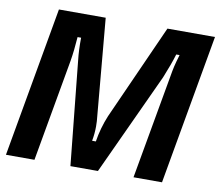

<svg xmlns="http://www.w3.org/2000/svg" viewBox="-82 -862 1108 962"><g transform="rotate(10 472.0 -381.5)"><path d="M7 0 142 -763H380L424 -270Q427 -246 427 -218Q427 -182 420 -144H439Q450 -214 477 -279L694 -763H936L801 0H656L750 -529Q755 -559 760 -581Q765 -603 777 -643H760Q746 -595 715 -519L475 0H335L281 -529Q275 -580 276 -643H258Q253 -572 244 -519L152 0Z"/></g></svg>

Font: Open Sauce Sans
Style: Bold Italic
Weight: 700
Italic angle: -10°
Designer: Alfredo Marco Pradil
Foundry: Creative Sauce Fz LLC
Version: Version 1.477